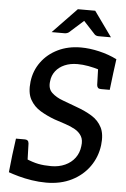

<svg xmlns="http://www.w3.org/2000/svg" viewBox="-61 -973 673 1025"><g transform="rotate(5 275.0 -460.5)"><path d="M226 8Q187 8 148.5 2Q110 -4 77.5 -13Q45 -22 23 -30L33 -122L105 -111Q145 -94 175.5 -88Q206 -82 245 -82Q286 -82 319 -97Q352 -112 372 -139Q392 -166 396 -202Q401 -235 388.5 -256Q376 -277 353 -290Q330 -303 301 -312.5Q272 -322 242 -332Q201 -347 165 -368.5Q129 -390 109 -426Q89 -462 96 -522Q103 -581 137 -627.5Q171 -674 225.5 -700.5Q280 -727 349 -727Q395 -727 446.5 -715Q498 -703 542 -681L532 -606L459 -616Q427 -626 396.5 -631.5Q366 -637 338 -637Q299 -637 269 -624Q239 -611 221 -587.5Q203 -564 200 -534Q194 -494 217 -472Q240 -450 277.5 -436.5Q315 -423 354 -408Q399 -392 435 -370Q471 -348 489.5 -312Q508 -276 501 -217Q493 -153 457 -102Q421 -51 362 -21.5Q303 8 226 8ZM449 -630 532 -606 521 -515H474Q463 -515 458 -520Q453 -525 452 -535ZM117 -98 33 -122 45 -212H93Q102 -212 107.5 -207.5Q113 -203 114 -192ZM185 -795 314 -929H407L503 -795H437Q424 -795 416 -802L353 -870L277 -802Q273 -799 267 -797Q261 -795 254 -795Z"/></g></svg>

Font: Aleo Medium
Style: Italic
Weight: 500
Italic angle: -7°
Designer: Alessio Laiso
Foundry: Alessio Laiso
Version: Version 2.001;gftools[0.9.29]